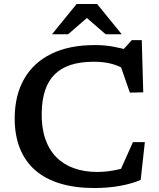

<svg xmlns="http://www.w3.org/2000/svg" viewBox="-20 -936 802 967"><path d="M469 -70Q511.5 -70 555.5 -78.2Q599.5 -86.5 639 -102L573 -49L649.5 -220H709.5L688.5 -30Q647 -11.5 585.8 -0.2Q524.5 11 455 11Q358 11 283 -11.8Q208 -34.5 157 -79Q106 -123.5 79.8 -189.8Q53.5 -256 54 -343.5Q55 -457.5 102 -539.2Q149 -621 238.8 -665Q328.5 -709 457.5 -709Q505 -709 546.2 -701.8Q587.5 -694.5 630.5 -682L593 -678L644 -734H694L701.5 -471L634 -469.5L577.5 -632.5L616 -584Q572.5 -607.5 535.5 -616.2Q498.5 -625 452.5 -625Q385 -625 336 -609Q287 -593 255 -561Q223 -529 207.2 -481.2Q191.5 -433.5 190 -369.5Q188.5 -294.5 207.5 -238.2Q226.5 -182 263.2 -144.8Q300 -107.5 352.2 -88.8Q404.5 -70 469 -70ZM404 -857H431L323 -763.5H242L366 -916H469L593 -763.5H512Z"/></svg>

Font: Newsreader 9pt Medium
Style: Regular
Weight: 500
Designer: Hugues Gentile
Foundry: Production Type
Version: Version 1.003